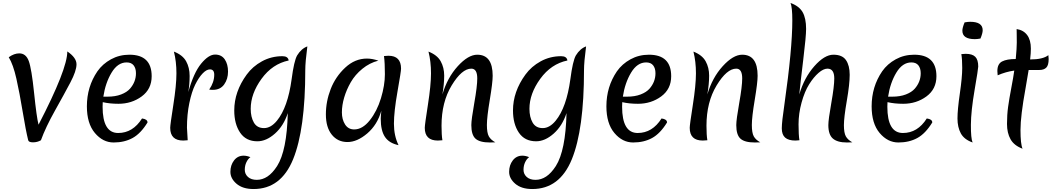

<svg xmlns="http://www.w3.org/2000/svg" viewBox="-20 -946 7093 1295"><path d="M256 0Q232 14 202.5 14Q173 14 170 -1Q154 -65 133 -192.5Q112 -320 90.5 -415.5Q69 -511 39 -560Q75 -586 110 -586Q155 -586 174 -534.5Q193 -483 210 -318.5Q227 -154 240 -105Q434 -479 434 -599Q496 -557 496 -512.5Q496 -468 454.5 -389.5Q413 -311 350.5 -199.5Q288 -88 256 0Z M834 -525Q774 -525 732.5 -456Q691 -387 677 -294H705Q758 -294 797 -309Q836 -324 857 -348Q897 -394 897 -452Q897 -485 881.5 -505Q866 -525 834 -525ZM566 -229Q566 -361 637 -465Q672 -515 728.5 -546Q785 -577 853 -577Q1003 -577 1003 -432Q1003 -345 935.5 -295.5Q868 -246 779 -246Q720 -246 673 -257Q672 -247 672 -226Q672 -49 777 -49Q876 -49 938 -147Q975 -142 975 -120Q929 -45 874 -15Q819 15 746.5 15Q674 15 620 -49Q566 -113 566 -229Z M1416 -340Q1400 -340 1391 -342Q1425 -391 1425 -442Q1425 -478 1396 -478Q1373 -478 1347 -451Q1321 -424 1297 -376Q1273 -328 1257 -251Q1241 -174 1241 -85Q1241 -75 1246 0Q1220 2 1216 2Q1128 2 1128 -84Q1128 -104 1149 -238Q1170 -372 1170 -451.5Q1170 -531 1153 -598Q1212 -575 1235.5 -532.5Q1259 -490 1259 -433.5Q1259 -377 1250 -325Q1286 -455 1336.5 -516.5Q1387 -578 1430.5 -578Q1474 -578 1496 -545.5Q1518 -513 1518 -463Q1518 -413 1492 -376.5Q1466 -340 1416 -340Z M1885 -567Q1923 -567 1927 -538Q1817 -515 1744 -414.5Q1671 -314 1671 -212Q1671 -156 1692.5 -119Q1714 -82 1760.5 -82Q1807 -82 1848 -132Q1921 -221 1947 -412Q1963 -535 1984 -572Q2012 -618 2053 -633Q2039 -527 2039 -473Q2039 -73 1957 128Q1875 329 1690 329Q1617 329 1575.5 293.5Q1534 258 1534 213Q1534 168 1558.5 136Q1583 104 1623 104Q1645 104 1669 114Q1653 125 1642 148Q1631 171 1631 199.5Q1631 228 1652.5 247.5Q1674 267 1712 267Q1750 267 1784 244.5Q1818 222 1849 174Q1915 70 1921 -183Q1893 -97 1834.5 -45Q1776 7 1716 7Q1639 7 1599.5 -51.5Q1560 -110 1560 -201Q1560 -328 1644 -443Q1684 -498 1747 -532.5Q1810 -567 1885 -567Z M2369 -73Q2425 -73 2474 -134.5Q2523 -196 2549.5 -283.5Q2576 -371 2576 -445.5Q2576 -520 2570 -568Q2594 -570 2600 -570Q2685 -570 2685 -483Q2685 -464 2661 -328.5Q2637 -193 2637 -111.5Q2637 -30 2668 33Q2605 20 2576.5 -22.5Q2548 -65 2548 -145Q2548 -159 2552 -199Q2525 -104 2457 -46Q2389 12 2323.5 12Q2258 12 2218 -37.5Q2178 -87 2178 -174.5Q2178 -262 2210.5 -345.5Q2243 -429 2308.5 -490Q2374 -551 2455 -551Q2490 -551 2532 -537Q2473 -522 2424 -482Q2375 -442 2346 -391.5Q2317 -341 2301.5 -288.5Q2286 -236 2286 -188Q2286 -140 2307.5 -106.5Q2329 -73 2369 -73Z M3303 -435Q3303 -389 3283.5 -272.5Q3264 -156 3264 -103Q3264 -50 3277 -26.5Q3290 -3 3321 14Q3308 15 3284 15Q3216 15 3187.5 -10.5Q3159 -36 3159 -102Q3159 -139 3179 -251.5Q3199 -364 3199 -417Q3199 -483 3159 -483Q3095 -483 3026.5 -370Q2958 -257 2958 -98Q2958 -35 2964 0Q2938 2 2933 2Q2845 2 2845 -84Q2845 -104 2866 -238Q2887 -372 2887 -451.5Q2887 -531 2870 -598Q2929 -575 2952.5 -532.5Q2976 -490 2976 -435.5Q2976 -381 2964 -309Q2997 -422 3067.5 -499.5Q3138 -577 3199 -577Q3303 -577 3303 -435Z M3765 -567Q3803 -567 3807 -538Q3697 -515 3624 -414.5Q3551 -314 3551 -212Q3551 -156 3572.5 -119Q3594 -82 3640.5 -82Q3687 -82 3728 -132Q3801 -221 3827 -412Q3843 -535 3864 -572Q3892 -618 3933 -633Q3919 -527 3919 -473Q3919 -73 3837 128Q3755 329 3570 329Q3497 329 3455.5 293.5Q3414 258 3414 213Q3414 168 3438.5 136Q3463 104 3503 104Q3525 104 3549 114Q3533 125 3522 148Q3511 171 3511 199.5Q3511 228 3532.5 247.5Q3554 267 3592 267Q3630 267 3664 244.5Q3698 222 3729 174Q3795 70 3801 -183Q3773 -97 3714.5 -45Q3656 7 3596 7Q3519 7 3479.5 -51.5Q3440 -110 3440 -201Q3440 -328 3524 -443Q3564 -498 3627 -532.5Q3690 -567 3765 -567Z M4338 -525Q4278 -525 4236.5 -456Q4195 -387 4181 -294H4209Q4262 -294 4301 -309Q4340 -324 4361 -348Q4401 -394 4401 -452Q4401 -485 4385.5 -505Q4370 -525 4338 -525ZM4070 -229Q4070 -361 4141 -465Q4176 -515 4232.5 -546Q4289 -577 4357 -577Q4507 -577 4507 -432Q4507 -345 4439.5 -295.5Q4372 -246 4283 -246Q4224 -246 4177 -257Q4176 -247 4176 -226Q4176 -49 4281 -49Q4380 -49 4442 -147Q4479 -142 4479 -120Q4433 -45 4378 -15Q4323 15 4250.5 15Q4178 15 4124 -49Q4070 -113 4070 -229Z M5090 -435Q5090 -389 5070.5 -272.5Q5051 -156 5051 -103Q5051 -50 5064 -26.5Q5077 -3 5108 14Q5095 15 5071 15Q5003 15 4974.5 -10.5Q4946 -36 4946 -102Q4946 -139 4966 -251.5Q4986 -364 4986 -417Q4986 -483 4946 -483Q4882 -483 4813.5 -370Q4745 -257 4745 -98Q4745 -35 4751 0Q4725 2 4720 2Q4632 2 4632 -84Q4632 -104 4653 -238Q4674 -372 4674 -451.5Q4674 -531 4657 -598Q4716 -575 4739.5 -532.5Q4763 -490 4763 -435.5Q4763 -381 4751 -309Q4784 -422 4854.5 -499.5Q4925 -577 4986 -577Q5090 -577 5090 -435Z M5729 14Q5716 15 5692 15Q5628 15 5597.5 -11.5Q5567 -38 5567 -102Q5567 -139 5587 -251.5Q5607 -364 5607 -417Q5607 -483 5561 -483Q5534 -483 5501 -454.5Q5468 -426 5437.5 -377.5Q5407 -329 5386.5 -254.5Q5366 -180 5366 -107.5Q5366 -35 5372 0Q5348 2 5345 2Q5298 2 5275.5 -18Q5253 -38 5253 -80.5Q5253 -123 5271 -244Q5324 -616 5324 -809Q5324 -896 5312 -926Q5370 -905 5393.5 -864Q5417 -823 5417 -751Q5417 -701 5397.5 -541Q5378 -381 5371 -309Q5404 -422 5472.5 -499.5Q5541 -577 5601 -577Q5661 -577 5686 -540.5Q5711 -504 5711 -441.5Q5711 -379 5691.5 -266Q5672 -153 5672 -101.5Q5672 -50 5685 -26.5Q5698 -3 5729 14Z M6127 -525Q6067 -525 6025.5 -456Q5984 -387 5970 -294H5998Q6051 -294 6090 -309Q6129 -324 6150 -348Q6190 -394 6190 -452Q6190 -485 6174.5 -505Q6159 -525 6127 -525ZM5859 -229Q5859 -361 5930 -465Q5965 -515 6021.5 -546Q6078 -577 6146 -577Q6296 -577 6296 -432Q6296 -345 6228.5 -295.5Q6161 -246 6072 -246Q6013 -246 5966 -257Q5965 -247 5965 -226Q5965 -49 6070 -49Q6169 -49 6231 -147Q6268 -142 6268 -120Q6222 -45 6167 -15Q6112 15 6039.5 15Q5967 15 5913 -49Q5859 -113 5859 -229Z M6464 -581Q6482 -583 6493 -583Q6538 -583 6558 -563Q6578 -543 6578 -497Q6578 -482 6553.5 -339.5Q6529 -197 6528.5 -104.5Q6528 -12 6540 15Q6483 -5 6460.5 -46.5Q6438 -88 6438 -147Q6438 -206 6454 -316Q6470 -426 6470 -487Q6470 -548 6464 -581ZM6555 -682Q6471 -682 6471 -739Q6471 -759 6486 -795Q6508 -799 6524 -799Q6608 -799 6608 -742Q6608 -722 6593 -686Q6571 -682 6555 -682Z M7053 -548Q7053 -506 7037 -490Q7021 -474 6990 -474H6918Q6914 -448 6897 -350Q6863 -164 6863 -69Q6863 26 6877 57Q6820 36 6796 -6.5Q6772 -49 6772 -110Q6772 -171 6779.5 -225.5Q6787 -280 6801 -353Q6815 -426 6821 -470Q6764 -462 6709 -438Q6707 -454 6707 -467Q6707 -515 6739 -531.5Q6771 -548 6831 -548Q6838 -622 6838 -658.5Q6838 -695 6837.5 -717Q6837 -739 6837 -750Q6883 -743 6908 -709.5Q6933 -676 6933 -618Q6933 -588 6928 -545Q7015 -545 7051 -574Q7053 -560 7053 -548Z"/></svg>

Font: Merienda
Style: Regular
Weight: 400
Designer: Eduardo Rodriguez Tunni
Foundry: Eduardo Rodriguez Tunni
Version: Version 1.001